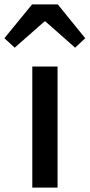

<svg xmlns="http://www.w3.org/2000/svg" viewBox="-60 -854 408 874"><path d="M87 0V-551H202V0ZM-40 -680 86 -834H203L328 -680L282 -637L147 -756H142L7 -637Z"/></svg>

Font: Noto Sans SC Medium
Style: Regular
Weight: 500
Designer: Ryoko NISHIZUKA  (kana, bopomofo & ideographs); Paul D. Hunt (Latin, Greek & Cyrillic); Sandoll Communications , Soo-you
Foundry: Adobe
Version: Version 2.004-H2;hotconv 1.0.118;makeotfexe 2.5.65603